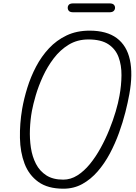

<svg xmlns="http://www.w3.org/2000/svg" viewBox="-20 -1112 802 1134"><path d="M354.5 2.5Q262.5 2.5 206.8 -37.5Q151 -77.5 125.2 -145Q99.5 -212.5 97.8 -296.8Q96 -381 111 -469.5Q121.5 -529.5 141.5 -594Q161.5 -658.5 193 -718.5Q224.5 -778.5 269.2 -826.5Q314 -874.5 373.5 -902.8Q433 -931 509 -931Q610.5 -931 669.8 -886.8Q729 -842.5 747.2 -758.8Q765.5 -675 744 -556.5Q735.5 -508.5 720.5 -449.2Q705.5 -390 682.8 -327Q660 -264 628.8 -205.2Q597.5 -146.5 557 -99.8Q516.5 -53 466.2 -25.2Q416 2.5 354.5 2.5ZM353.5 -51Q397.5 -51 437 -76Q476.5 -101 511 -143.2Q545.5 -185.5 574.2 -237.8Q603 -290 625.5 -345.8Q648 -401.5 663.2 -453.2Q678.5 -505 685.5 -545.5Q697 -608 697.5 -667.5Q698 -727 680.2 -774.8Q662.5 -822.5 619.8 -850.8Q577 -879 502 -879Q436.5 -879 385.8 -848Q335 -817 297.2 -767.2Q259.5 -717.5 233.2 -660.2Q207 -603 191.2 -549Q175.5 -495 168.5 -457Q159 -405.5 156.8 -349Q154.5 -292.5 162.5 -239.5Q170.5 -186.5 192.5 -144Q214.5 -101.5 253.8 -76.2Q293 -51 353.5 -51ZM413 -1039.5Q394.5 -1039.5 387.2 -1047.2Q380 -1055 380 -1066Q380 -1077 387.2 -1084.5Q394.5 -1092 413 -1092H626.5Q644.5 -1092 652 -1084.5Q659.5 -1077 659.5 -1066Q659.5 -1055.5 651.8 -1047.5Q644 -1039.5 626.5 -1039.5Z"/></svg>

Font: Edu AU VIC WA NT Pre
Style: Regular
Weight: 400
Designer: Tina and Corey Anderson, Eben Sorkin, Mirko Velimirovic
Foundry: Google for Education
Version: Version 1.001